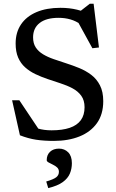

<svg xmlns="http://www.w3.org/2000/svg" viewBox="-20 -728 610 1007"><path d="M466.5 -646 391.5 -662 451 -708.5H471L499 -479L464.5 -475L380 -629L405 -599Q378 -618 349.2 -626.2Q320.5 -634.5 287.5 -634.5Q222.5 -634.5 188 -607.5Q153.5 -580.5 153.5 -532Q153.5 -500.5 167.5 -479.2Q181.5 -458 206 -443.2Q230.5 -428.5 261.8 -417.8Q293 -407 327 -396Q361.5 -385 395.8 -371Q430 -357 458.5 -335.5Q487 -314 504.2 -280.5Q521.5 -247 521.5 -197.5Q521.5 -128.5 488.5 -82.2Q455.5 -36 397.2 -12.5Q339 11 262 11Q210 11 169 4.8Q128 -1.5 84.5 -18.5L43.5 -202H81.5L203.5 -19.5L106.5 -84Q147 -63 179.2 -53.8Q211.5 -44.5 250.5 -44.5Q307 -44.5 345.5 -57.5Q384 -70.5 403.8 -97.5Q423.5 -124.5 423.5 -165.5Q423.5 -202 406.2 -225.8Q389 -249.5 360.2 -264.8Q331.5 -280 297.2 -291Q263 -302 229.5 -313.5Q195.5 -325 165.2 -339.5Q135 -354 111.8 -374.8Q88.5 -395.5 75.2 -426Q62 -456.5 62 -500Q62 -558 90.2 -600Q118.5 -642 171.5 -664.5Q224.5 -687 297 -687Q344 -687 384.2 -677.2Q424.5 -667.5 466.5 -646ZM222.5 224Q261.5 212.5 275.2 201.5Q289 190.5 289 173Q289 159 279.5 150.2Q270 141.5 257.2 135.5Q244.5 129.5 234.8 124Q225 118.5 225 112Q225 84.5 242.5 68Q260 51.5 289.5 51.5Q318.5 51.5 337.8 71Q357 90.5 357 128Q357 157 346.5 182.2Q336 207.5 309.2 227Q282.5 246.5 233 258.5Z"/></svg>

Font: Newsreader 16pt Medium
Style: Regular
Weight: 500
Designer: Hugues Gentile
Foundry: Production Type
Version: Version 1.003